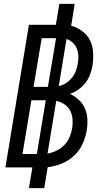

<svg xmlns="http://www.w3.org/2000/svg" viewBox="-20 -863 540 990"><path d="M129 107 147 0H8L129 -735H268L286 -843H365L347 -730Q378 -722 404 -702.5Q430 -683 444 -655Q458 -627 460 -593Q462 -559 457 -525Q453 -502 444.5 -479Q436 -456 421 -436.5Q406 -417 385 -402Q364 -387 341 -379Q366 -367 386.5 -348Q407 -329 418 -303.5Q429 -278 430.5 -248.5Q432 -219 427 -189Q421 -154 405 -119.5Q389 -85 360.5 -59Q332 -33 297 -19Q262 -5 226 -1L208 107ZM153 -415H227L269 -666H195ZM283 -419Q302 -423 319.5 -434Q337 -445 350.5 -461.5Q364 -478 371 -497Q378 -516 381 -535Q385 -555 384 -575Q383 -595 376 -612.5Q369 -630 355 -643Q341 -656 323 -662ZM96 -69H170L216 -346H142ZM225 -71Q248 -75 271 -86Q294 -97 311.5 -115Q329 -133 338.5 -155.5Q348 -178 352 -201Q356 -226 354 -249.5Q352 -273 341.5 -293Q331 -313 312 -325.5Q293 -338 270 -343Z"/></svg>

Font: Iosevka Algr
Style: Italic
Weight: 400
Italic angle: -9°
Monospace: yes
Designer: Belleve Invis
Foundry: Belleve Invis
Version: Version 26.0.2; ttfautohint (v1.8.3)